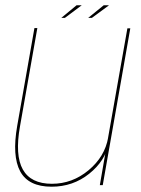

<svg xmlns="http://www.w3.org/2000/svg" viewBox="-20 -699 531 725"><path d="M357 0H368L472 -592H461L377 -116ZM121 -593H110L45 -224Q25 -110 56.2 -52Q87.5 6 175 6Q255.5 6 316.8 -43Q378 -92 389.5 -156.5L388.5 -180Q376 -107.5 314.5 -56.2Q253 -5 176 -5Q96.5 -5 66.2 -59Q36 -113 55.5 -222ZM313 -631.5H327L391.5 -679H371.5ZM211.5 -631.5H225L288.5 -679H269Z"/></svg>

Font: Anybody UltraCondensed Thin Thin
Style: Italic
Weight: 250
Italic angle: -10°
Version: Version 1.111